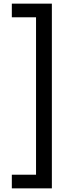

<svg xmlns="http://www.w3.org/2000/svg" viewBox="-20 -819 382 1055"><path d="M45 141V216H265V-799H45V-724H178V141Z"/></svg>

Font: Noto Sans Sinhala Condensed Medium
Style: Regular
Weight: 500
Width: 3
Designer: Jelle Bosma - Monotype Design Team
Foundry: Monotype Imaging Inc.
Version: Version 2.006